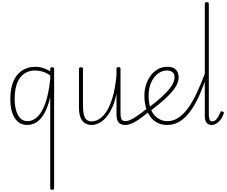

<svg xmlns="http://www.w3.org/2000/svg" viewBox="-20 -1135 2093 1770"><path d="M229 17Q181 17 146.5 -11.5Q112 -40 93.5 -93.5Q75 -147 75 -223Q75 -275 84 -320.5Q93 -366 111.5 -402.5Q130 -439 158 -465Q186 -491 223.5 -505Q261 -519 309 -519Q344 -519 375.5 -509Q407 -499 443 -478V-500Q443 -508 447.5 -511.5Q452 -515 461 -515Q471 -515 475 -511.5Q479 -508 479 -500V600Q479 608 474.5 611.5Q470 615 460 615Q451 615 447 611.5Q443 608 443 600V-239Q421 -147 389 -90.5Q357 -34 317 -8.5Q277 17 229 17ZM115 -224Q115 -170 127 -123Q139 -76 165 -47Q191 -18 234 -18Q281 -18 323 -56Q365 -94 396.5 -179Q428 -264 443 -404V-440Q403 -467 368.5 -476Q334 -485 305 -485Q269 -485 239 -474Q209 -463 186 -441.5Q163 -420 147 -388.5Q131 -357 123 -316Q115 -275 115 -224Z M825 17Q793 17 766.5 2.5Q740 -12 724 -47.5Q708 -83 708 -145V-500Q708 -508 712.5 -511.5Q717 -515 726 -515Q736 -515 740.5 -511.5Q745 -508 745 -500V-155Q745 -108 753 -77Q761 -46 778.5 -31Q796 -16 826 -16Q857 -16 891.5 -35.5Q926 -55 958.5 -102.5Q991 -150 1016.5 -233Q1042 -316 1054 -443V-501Q1054 -510 1058.5 -513Q1063 -516 1073 -516Q1082 -516 1086.5 -513Q1091 -510 1091 -501V-83Q1091 -52 1100.5 -35Q1110 -18 1138 -18Q1145 -18 1148.5 -12.5Q1152 -7 1152 -0.5Q1152 6 1148.5 11.5Q1145 17 1138 17Q1117 17 1101 12Q1085 7 1074.5 -5Q1064 -17 1059 -35.5Q1054 -54 1054 -81V-272Q1037 -189 1009.5 -133Q982 -77 950 -44Q918 -11 885.5 3Q853 17 825 17Z M1136 17Q1127 17 1122 11.5Q1117 6 1117 -0.5Q1117 -7 1122 -12.5Q1127 -18 1136 -18Q1153 -18 1177 -27.5Q1201 -37 1239 -62.5Q1277 -88 1336 -135Q1342 -139 1347.5 -137Q1353 -135 1357 -129.5Q1361 -124 1360.5 -117.5Q1360 -111 1354 -106Q1294 -56 1253.5 -29.5Q1213 -3 1185.5 7Q1158 17 1136 17Z M1351 -143Q1420 -196 1466 -237.5Q1512 -279 1539 -312Q1566 -345 1577.5 -372Q1589 -399 1589 -423Q1589 -455 1570 -470Q1551 -485 1517 -485Q1486 -485 1456 -469Q1426 -453 1402 -422.5Q1378 -392 1364 -349.5Q1350 -307 1350 -254Q1350 -188 1365.5 -142.5Q1381 -97 1406.5 -70Q1432 -43 1462 -30.5Q1492 -18 1520 -18Q1528 -18 1532 -12.5Q1536 -7 1536 -0.5Q1536 6 1532 11.5Q1528 17 1520 17Q1456 17 1409 -16.5Q1362 -50 1336.5 -111Q1311 -172 1311 -254Q1311 -303 1325.5 -350.5Q1340 -398 1367.5 -436Q1395 -474 1434 -496.5Q1473 -519 1522 -519Q1564 -519 1586.5 -504.5Q1609 -490 1618 -468.5Q1627 -447 1627 -425Q1627 -397 1614.5 -365.5Q1602 -334 1572.5 -297.5Q1543 -261 1494 -216.5Q1445 -172 1372 -118Z M1520 17Q1512 17 1508 11.5Q1504 6 1504 -0.5Q1504 -7 1508 -12.5Q1512 -18 1520 -18Q1574 -18 1620 -46.5Q1666 -75 1708.5 -131.5Q1751 -188 1791.5 -273Q1832 -358 1874 -471Q1877 -479 1883.5 -480.5Q1890 -482 1895 -478Q1900 -474 1897 -464Q1861 -355 1822.5 -266.5Q1784 -178 1738.5 -114.5Q1693 -51 1639.5 -17Q1586 17 1520 17Z M1931 17Q1900 17 1884 -4Q1868 -25 1868 -68V-1100Q1868 -1108 1872.5 -1111.5Q1877 -1115 1886 -1115Q1896 -1115 1900.5 -1111.5Q1905 -1108 1905 -1100V-81Q1905 -55 1911 -35.5Q1917 -16 1936 -16Q1951 -16 1963 -24.5Q1975 -33 1987 -51.5Q1999 -70 2011 -100Q2014 -108 2020 -108.5Q2026 -109 2033 -106Q2041 -104 2043 -99Q2045 -94 2043 -89Q2031 -54 2012.5 -30.5Q1994 -7 1973 5Q1952 17 1931 17Z"/></svg>

Font: Playwrite FR Moderne Thin
Style: Regular
Weight: 250
Version: Version 1.002